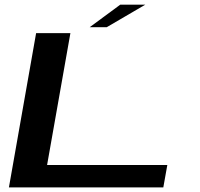

<svg xmlns="http://www.w3.org/2000/svg" viewBox="-20 -820 874 840"><path d="M19 0H694.5L712 -98H186L288 -675H138ZM372.5 -701H447L615.5 -799.5H506Z"/></svg>

Font: Anybody ExtraExpanded Medium
Style: Italic
Weight: 500
Width: 8
Italic angle: -10°
Version: Version 1.113;gftools[0.9.25]